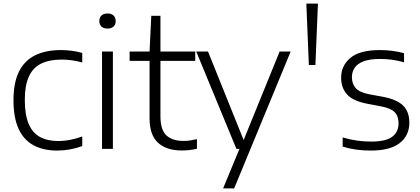

<svg xmlns="http://www.w3.org/2000/svg" viewBox="-20 -828 2338 1068"><path d="M298 9.5Q220.5 9.5 166 -20.2Q111.5 -50 83.2 -111.8Q55 -173.5 55 -270.5Q55 -367.5 85.2 -429Q115.5 -490.5 174.5 -520Q233.5 -549.5 319 -549.5Q349 -549.5 379.8 -545.5Q410.5 -541.5 437.5 -533.5V-480.5Q409 -488.5 380.8 -492.5Q352.5 -496.5 323 -496.5Q254.5 -496.5 209 -474.2Q163.5 -452 140.8 -402.5Q118 -353 118 -272.5Q118 -190 139.2 -139.5Q160.5 -89 202.2 -66.2Q244 -43.5 305 -43.5Q334 -43.5 366 -49.2Q398 -55 437.5 -68.5V-15.5Q403.5 -3 368.5 3.2Q333.5 9.5 298 9.5Z M547.5 0V-541.5H608V0ZM578 -669Q556.5 -669 544.5 -680.2Q532.5 -691.5 532.5 -710.5Q532.5 -730.5 544.5 -741.8Q556.5 -753 578 -753Q599.5 -753 611.5 -741.8Q623.5 -730.5 623.5 -710.5Q623.5 -691.5 611.5 -680.2Q599.5 -669 578 -669Z M990.5 9Q906 9 859 -34Q812 -77 812 -170V-541.5L821.5 -740H872.5V-180.5Q872.5 -106 905.5 -75Q938.5 -44 1001.5 -44Q1018.5 -44 1036 -46.5Q1053.5 -49 1075.5 -54V-0.5Q1053 4.5 1032.8 6.8Q1012.5 9 990.5 9ZM701 -489.5V-541.5H1066V-489.5Z M1221 220 1312 0 1332 -41 1535.5 -541.5H1597L1282.5 220ZM1295 0 1071.5 -541.5H1137L1355 0Z M1698 -466.5 1684 -808H1748.5L1734.5 -466.5Z M2042.5 9.5Q1999.5 9.5 1961.2 4.2Q1923 -1 1886 -12.5V-63.5Q1929.5 -51 1967 -45.8Q2004.5 -40.5 2044 -40.5Q2126 -40.5 2161.5 -67.2Q2197 -94 2197 -141.5Q2197 -182 2175.5 -204Q2154 -226 2099 -236.5L2020 -251.5Q1943 -266.5 1910.2 -303Q1877.5 -339.5 1877.5 -396.5Q1877.5 -462.5 1929.2 -506Q1981 -549.5 2093 -549.5Q2129 -549.5 2162.2 -545.2Q2195.5 -541 2227.5 -532V-481.5Q2191.5 -491.5 2160 -495.8Q2128.5 -500 2094 -500Q2035.5 -500 2001.2 -486.5Q1967 -473 1952.2 -450.2Q1937.5 -427.5 1937.5 -398.5Q1937.5 -363.5 1957.5 -339.2Q1977.5 -315 2032 -304L2110.5 -289.5Q2189 -274.5 2223 -240Q2257 -205.5 2257 -145.5Q2257 -74.5 2203.8 -32.5Q2150.5 9.5 2042.5 9.5Z"/></svg>

Font: Encode Sans SemiExpanded Light
Style: Regular
Weight: 300
Width: 6
Designer: Multiple Designers
Foundry: Impallari Type
Version: Version 3.002